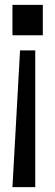

<svg xmlns="http://www.w3.org/2000/svg" viewBox="-20 -770 228 790"><path d="M62.5 -562.5H125V0H31.2ZM31.2 -750H156.2V-625H31.2Z"/></svg>

Font: Oswald
Style: Stencbab
Weight: 400
Designer: Mathieu Le Lay
Foundry: Mathieu Le Lay
Version: Version 1.000